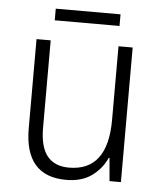

<svg xmlns="http://www.w3.org/2000/svg" viewBox="-50 -702 636 756"><g transform="rotate(5 268.0 -324.0)"><path d="M455 -532V0H410L402 -91H399Q380 -48 340.5 -19Q301 10 239 10Q75 10 75 -180V-532H131V-187Q131 -111 160 -75Q189 -39 246 -39Q399 -39 399 -241V-532ZM396 -658V-612H140V-658Z"/></g></svg>

Font: Noto Sans Lao UI SemCond Light
Style: Regular
Weight: 300
Width: 4
Designer: Monotype Design Team
Foundry: Monotype Imaging Inc.
Version: Version 2.000; ttfautohint (v1.8.4.7-5d5b)